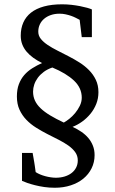

<svg xmlns="http://www.w3.org/2000/svg" viewBox="-20 -757 540 899"><path d="M362.8 -299.8Q362.8 -345.2 326.7 -379.4Q290.5 -413.6 225.1 -440.9Q202.1 -433.1 185.3 -420.7Q168.5 -408.2 157.2 -393.1Q146 -377.9 140.4 -361.3Q134.8 -344.7 134.8 -328.1Q134.8 -305.2 143.6 -286.1Q152.3 -267.1 170.2 -250Q188 -232.9 215.1 -216.6Q242.2 -200.2 278.8 -183.1Q289.6 -189 304.2 -200.4Q318.8 -211.9 331.8 -227.5Q344.7 -243.2 353.8 -261.7Q362.8 -280.3 362.8 -299.8ZM440.9 -325.2Q440.9 -295.9 430.7 -270.3Q420.4 -244.6 403.3 -223.9Q386.2 -203.1 364.5 -187.5Q342.8 -171.9 319.8 -163.1Q341.8 -152.8 360.6 -140.1Q379.4 -127.4 393.3 -111.1Q407.2 -94.7 415 -74.7Q422.9 -54.7 422.9 -30.8Q422.9 2.9 408.9 31Q395 59.1 370.4 79.3Q345.7 99.6 311.5 110.8Q277.3 122.1 236.8 122.1Q210.9 122.1 187.3 118.7Q163.6 115.2 143.6 110.1Q123.5 105 107.9 99.6Q92.3 94.2 83 89.8V-41H132.8Q134.3 -31.7 135.3 -26.4Q136.2 -21 137 -16.8Q137.7 -12.7 138.4 -8.3Q139.2 -3.9 140.4 2.9Q141.6 9.8 143.1 20.5Q144.5 31.2 147 48.8Q155.8 54.7 167.5 59.6Q179.2 64.5 191.9 67.9Q204.6 71.3 217.3 73.2Q230 75.2 241.2 75.2Q263.2 75.2 282 69.6Q300.8 64 314.7 53.5Q328.6 43 336.4 27.8Q344.2 12.7 344.2 -5.9Q344.2 -27.8 332 -44.7Q319.8 -61.5 299.8 -75.7Q279.8 -89.8 254.2 -102.8Q228.5 -115.7 201.7 -129.4Q174.8 -143.1 149.2 -159.2Q123.5 -175.3 103.5 -196Q83.5 -216.8 71.3 -243.4Q59.1 -270 59.1 -305.2Q59.1 -338.4 68.4 -362.8Q77.6 -387.2 93.5 -405.5Q109.4 -423.8 130.9 -437.3Q152.3 -450.7 176.8 -461.9Q154.3 -473.1 136 -486.3Q117.7 -499.5 104.5 -515.1Q91.3 -530.8 84.2 -549.3Q77.1 -567.9 77.1 -589.8Q77.1 -624 89.1 -651.4Q101.1 -678.7 125.2 -697.8Q149.4 -716.8 185.8 -726.8Q222.2 -736.8 271 -736.8Q293 -736.8 314.5 -734.4Q335.9 -731.9 354.7 -728.3Q373.5 -724.6 388.2 -720.5Q402.8 -716.3 410.2 -712.9V-583H362.8L353 -664.1Q344.7 -668.5 334.7 -673.6Q324.7 -678.7 312.7 -682.9Q300.8 -687 287.4 -689.9Q273.9 -692.9 258.8 -692.9Q236.3 -692.9 218 -686.5Q199.7 -680.2 186.5 -668.9Q173.3 -657.7 166.3 -642.3Q159.2 -627 159.2 -608.9Q159.2 -589.8 171.4 -574.7Q183.6 -559.6 203.4 -546.4Q223.1 -533.2 248.3 -520.5Q273.4 -507.8 300 -494.1Q326.7 -480.5 351.8 -464.6Q377 -448.7 396.7 -428.7Q416.5 -408.7 428.7 -383.3Q440.9 -357.9 440.9 -325.2Z"/></svg>

Font: BabelStone Ogham Pictish
Style: Bold Italic
Weight: 700
Italic angle: -30°
Designer: Andrew West
Foundry: BabelStone
Version: Version 1.02 March 14, 2022